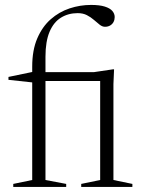

<svg xmlns="http://www.w3.org/2000/svg" viewBox="-20 -740 562 760"><path d="M393.5 -419.5H132L110.5 -413.5L13.5 -424V-435.5L117 -457L128 -454.5H352L426.5 -465.5H431.5L429 -407V-27.5L504 -12V0H301.5V-12L376.5 -27.5V-435.5ZM160 -27.5 242 -12V0H32.5V-12L107.5 -27.5V-476Q107.5 -541.5 127.5 -588Q147.5 -634.5 180.8 -663.8Q214 -693 255.5 -706.8Q297 -720.5 340.5 -720.5Q374 -720.5 394.8 -714Q415.5 -707.5 424.8 -696.5Q434 -685.5 434 -672.5Q434 -662 429.5 -653.2Q425 -644.5 416.2 -639.2Q407.5 -634 395.5 -634Q385 -634 374.5 -642.2Q364 -650.5 351.8 -661.2Q339.5 -672 324 -680Q308.5 -688 287.5 -688Q250.5 -688 221.5 -670.2Q192.5 -652.5 176.2 -614.2Q160 -576 160 -515.5Z"/></svg>

Font: Newsreader 36pt Light
Style: Regular
Weight: 300
Designer: Hugues Gentile
Foundry: Production Type
Version: Version 1.003